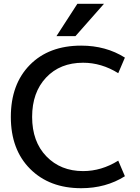

<svg xmlns="http://www.w3.org/2000/svg" viewBox="-20 -980 739 1010"><path d="M387 -960H527L377 -790H277ZM417 -650Q296 -650 222.5 -572Q149 -494 149 -365Q149 -235 224 -157.5Q299 -80 417 -80Q514 -80 602 -135L637 -53Q537 10 407 10Q240 10 138.5 -91.5Q37 -193 37 -365Q37 -537 137 -638.5Q237 -740 407 -740Q537 -740 637 -677L602 -595Q514 -650 417 -650Z"/></svg>

Font: Mplus 1p Medium
Style: Regular
Weight: 500
Version: Version 1.061